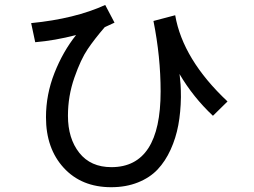

<svg xmlns="http://www.w3.org/2000/svg" viewBox="-20 -741 1040 785"><path d="M107.4 -646.5Q286.1 -664.1 410.2 -720.7L448.2 -648.4L408.2 -629.9Q366.2 -581.1 338.4 -540Q310.5 -499 284.2 -423.8Q257.8 -348.6 257.8 -267.6Q257.8 -174.8 304.2 -116.2Q350.6 -57.6 435.5 -57.6Q636.7 -57.6 636.7 -367.2Q636.7 -508.8 607.4 -655.3L696.3 -678.7Q727.5 -498 910.2 -326.2L850.6 -267.6Q769.5 -343.8 713.9 -438.5Q713.9 -437.5 715.3 -427.2Q716.8 -417 718.3 -395Q719.7 -373 719.7 -343.8Q718.8 -282.2 709 -229.5Q699.2 -176.8 677.7 -129.4Q656.2 -82 624.5 -48.3Q592.8 -14.6 543.9 4.9Q495.1 24.4 434.6 24.4Q313.5 24.4 240.7 -54.7Q168 -133.8 168 -261.7Q168 -354.5 202.6 -442.4Q237.3 -530.3 291 -597.7Q204.1 -575.2 124 -568.4Z"/></svg>

Font: Gothic A1 Medium
Style: Regular
Weight: 500
Designer: HanYang I&C Co.,Ltd.
Foundry: HanYang I&C Co.,Ltd.
Version: Version 2.50